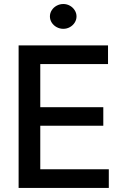

<svg xmlns="http://www.w3.org/2000/svg" viewBox="-20 -932 615 952"><path d="M72.3 -707H515.6V-614.3H179.7V-400.4H492.2V-308.6H179.7V-92.8H519.5V0H72.3ZM227.5 -850.6Q227.5 -867.2 236.6 -881.3Q245.6 -895.5 261 -903.8Q276.4 -912.1 293.9 -912.1Q311.5 -912.1 326.4 -903.8Q341.3 -895.5 350.3 -881.3Q359.4 -867.2 359.4 -850.6Q359.4 -834 350.3 -819.8Q341.3 -805.7 326.4 -797.4Q311.5 -789.1 293.9 -789.1Q276.4 -789.1 261 -797.4Q245.6 -805.7 236.6 -819.8Q227.5 -834 227.5 -850.6Z"/></svg>

Font: Pretendard Std Medium
Style: Regular
Weight: 500
Designer: Base glyphs from Inter by Rasmus Andersson; Hangeul glyphs from Noto Sans CJK(Source Han Sans) by Jang Soo-young and Kan
Foundry: Kil Hyung-jin
Version: Version 1.309